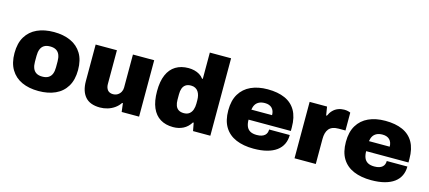

<svg xmlns="http://www.w3.org/2000/svg" viewBox="-56 -1225 3880 1736"><g transform="rotate(15 1884.5 -356.5)"><path d="M333 12Q243 12 176.5 -18.5Q110 -49 73 -110.5Q36 -172 36 -264Q36 -357 73 -418Q110 -479 176.5 -509.5Q243 -540 333 -540Q423 -540 490 -509.5Q557 -479 594 -418Q631 -357 631 -264Q631 -172 594 -110.5Q557 -49 490 -18.5Q423 12 333 12ZM333 -123Q368 -123 390 -136.5Q412 -150 422 -175Q432 -200 432 -235V-292Q432 -327 422 -352.5Q412 -378 390 -391.5Q368 -405 333 -405Q298 -405 276.5 -391.5Q255 -378 245 -352.5Q235 -327 235 -292V-235Q235 -200 245 -175Q255 -150 276.5 -136.5Q298 -123 333 -123Z M909 12Q815 12 770 -40Q725 -92 725 -186V-528H924V-210Q924 -194 928.5 -180Q933 -166 941 -156Q949 -146 962 -140.5Q975 -135 991 -135Q1016 -135 1034.5 -146.5Q1053 -158 1063.5 -177Q1074 -196 1074 -218V-528H1273V0H1110L1100 -80H1093Q1074 -51 1044.5 -30Q1015 -9 980 1.5Q945 12 909 12Z M1593 12Q1523 12 1473 -18.5Q1423 -49 1396.5 -110.5Q1370 -172 1370 -265Q1370 -357 1396.5 -418Q1423 -479 1473 -509.5Q1523 -540 1593 -540Q1621 -540 1647.5 -533.5Q1674 -527 1696.5 -513.5Q1719 -500 1734 -479H1741V-725H1940V0H1778L1764 -75H1757Q1729 -30 1687 -9Q1645 12 1593 12ZM1655 -135Q1686 -135 1705.5 -150Q1725 -165 1734 -190.5Q1743 -216 1743 -247V-280Q1743 -303 1738 -323.5Q1733 -344 1722.5 -359.5Q1712 -375 1695 -384Q1678 -393 1655 -393Q1624 -393 1605 -380Q1586 -367 1577.5 -344Q1569 -321 1569 -290V-237Q1569 -206 1577.5 -183Q1586 -160 1605 -147.5Q1624 -135 1655 -135Z M2346 12Q2251 12 2181.5 -17.5Q2112 -47 2074.5 -108Q2037 -169 2037 -264Q2037 -357 2074 -418Q2111 -479 2177.5 -509.5Q2244 -540 2334 -540Q2429 -540 2495.5 -510.5Q2562 -481 2597 -420Q2632 -359 2632 -264V-230H2236Q2236 -194 2246.5 -168Q2257 -142 2280.5 -128.5Q2304 -115 2342 -115Q2369 -115 2387.5 -121Q2406 -127 2417.5 -137.5Q2429 -148 2434 -162Q2439 -176 2439 -192H2632Q2632 -145 2614 -107Q2596 -69 2560 -42.5Q2524 -16 2470.5 -2Q2417 12 2346 12ZM2237 -324H2431Q2431 -345 2425 -361.5Q2419 -378 2407.5 -389.5Q2396 -401 2379.5 -407Q2363 -413 2342 -413Q2309 -413 2287 -402Q2265 -391 2253 -371.5Q2241 -352 2237 -324Z M2728 0V-528H2891L2904 -448H2911Q2924 -478 2944.5 -499Q2965 -520 2992 -530.5Q3019 -541 3049 -541Q3069 -541 3085 -537Q3101 -533 3108 -529V-362H3044Q3012 -362 2989.5 -353.5Q2967 -345 2953.5 -328.5Q2940 -312 2933.5 -288.5Q2927 -265 2927 -235V0Z M3447 12Q3352 12 3282.5 -17.5Q3213 -47 3175.5 -108Q3138 -169 3138 -264Q3138 -357 3175 -418Q3212 -479 3278.5 -509.5Q3345 -540 3435 -540Q3530 -540 3596.5 -510.5Q3663 -481 3698 -420Q3733 -359 3733 -264V-230H3337Q3337 -194 3347.5 -168Q3358 -142 3381.5 -128.5Q3405 -115 3443 -115Q3470 -115 3488.5 -121Q3507 -127 3518.5 -137.5Q3530 -148 3535 -162Q3540 -176 3540 -192H3733Q3733 -145 3715 -107Q3697 -69 3661 -42.5Q3625 -16 3571.5 -2Q3518 12 3447 12ZM3338 -324H3532Q3532 -345 3526 -361.5Q3520 -378 3508.5 -389.5Q3497 -401 3480.5 -407Q3464 -413 3443 -413Q3410 -413 3388 -402Q3366 -391 3354 -371.5Q3342 -352 3338 -324Z"/></g></svg>

Font: Archivo SemiBold Black
Style: Regular
Weight: 900
Version: Version 2.001